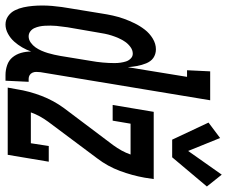

<svg xmlns="http://www.w3.org/2000/svg" viewBox="-101 -733 825 697"><g transform="rotate(90 311.5 -384.5)"><path d="M52 8Q35 8 21.5 -1.5Q8 -11 0.5 -26Q-7 -41 -10.5 -57.5Q-14 -74 -15.5 -91Q-17 -108 -17 -125.5Q-17 -143 -15.5 -161Q-14 -179 -11.5 -196.5Q-9 -214 -6 -231L12 -341Q15 -361 19.5 -381.5Q24 -402 31 -421.5Q38 -441 47.5 -460.5Q57 -480 70.5 -497.5Q84 -515 103 -526.5Q122 -538 142 -538Q151 -538 159 -535.5Q167 -533 173.5 -528.5Q180 -524 185 -517Q190 -510 193 -502.5Q196 -495 198.5 -486.5Q201 -478 202.5 -470Q204 -462 205 -453.5Q206 -445 207 -436L242 -651H218L222 -735H327L225 -119Q224 -111 224 -103.5Q224 -96 227 -89.5Q230 -83 236 -79.5Q242 -76 249 -76H260L256 8H235Q217 8 199.5 2Q182 -4 171 -17.5Q160 -31 155 -48.5Q150 -66 150 -85Q144 -68 135 -52.5Q126 -37 114 -23.5Q102 -10 85.5 -1Q69 8 52 8ZM95 -76Q107 -76 117.5 -83.5Q128 -91 135 -101Q142 -111 147 -122.5Q152 -134 155.5 -145.5Q159 -157 161.5 -168.5Q164 -180 166 -191L184 -301Q186 -312 187.5 -323Q189 -334 190 -345Q191 -356 191.5 -366.5Q192 -377 192 -388Q192 -399 190.5 -409.5Q189 -420 186 -429.5Q183 -439 175.5 -446.5Q168 -454 158 -454Q145 -454 133.5 -445.5Q122 -437 114.5 -426Q107 -415 101.5 -402.5Q96 -390 92 -377.5Q88 -365 85.5 -352.5Q83 -340 81 -327L62 -217Q61 -207 59.5 -197Q58 -187 57 -176.5Q56 -166 56 -155.5Q56 -145 56.5 -135Q57 -125 59 -115.5Q61 -106 65 -97Q69 -88 77 -82Q85 -76 95 -76Q95 -76 95 -76Q95 -76 95 -76ZM470 -597 408 -729 464 -771 511 -655 597 -777 640 -723 534 -597ZM281 0 287 -33Q294 -78 311 -122.5Q328 -167 356 -205L490 -383Q501 -398 509.5 -413.5Q518 -429 524 -446H412L401 -381H344L369 -530H613L608 -497Q600 -452 583.5 -407.5Q567 -363 538 -325L405 -147Q394 -132 385.5 -116.5Q377 -101 371 -84H483L493 -149H550L525 0Z"/></g></svg>

Font: Iosevka Curly Slab MdEx
Style: Italic
Weight: 500
Width: 7
Italic angle: -9°
Monospace: yes
Designer: Belleve Invis
Foundry: Belleve Invis
Version: Version 11.0.0; ttfautohint (v1.8.3)